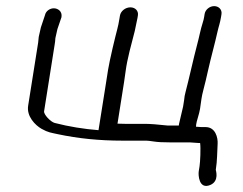

<svg xmlns="http://www.w3.org/2000/svg" viewBox="-20 -477 792 627"><path d="M371.6 -425.5 370.1 -416.5C365.4 -386.3 362.5 -383.2 348 -321C332.2 -252.7 331.7 -241 324.2 -193.5L301.7 -51.9C254.6 -55.5 204.8 -63.5 158.6 -75.5C144.9 -79.1 122.4 -103.4 124 -113.5L158.5 -331.5C159.8 -339.1 160.3 -343.9 160.9 -352.7L167.5 -382L180.6 -420.4L180.8 -421.5C183.8 -440.3 168.7 -450 155.5 -449.9C144 -449.8 129.8 -442.2 126.7 -427L113.5 -387.5L106.5 -356.6L106.4 -355.6C106.1 -349.7 105.5 -343.8 104.6 -337.9L71.9 -131.7C66.4 -96.8 95.3 -67.9 115.6 -56.4C137.4 -44 147 -43.7 168.9 -38.8C234.8 -24.7 305 -17.7 378.8 -17.7H457.1C461.6 -17.7 470.1 -16.8 481.5 -15C494.6 -12.9 512.7 -12 536.5 -12H600L628.7 -10H633.5C636 6.3 633.8 52.2 631.7 65.5L629 82.5C627.1 94.1 629.3 143 666.8 127C696.9 114.3 684.6 78.7 684.7 77.7C689.8 45.8 688.9 19.6 690.7 -7.7C691.9 -27.2 683.8 -62 651.4 -62H637.8L620 -63.2C620.1 -64.2 620.6 -68.9 620.7 -71C621.3 -79.3 630.6 -104.7 633.2 -121.2C637.6 -148.9 637.1 -157.2 644.7 -185.6C649.1 -202.1 654.2 -223.2 659.9 -249.1C668.5 -287.8 682.5 -338 689.9 -372C694.1 -391 698.6 -401.4 701.8 -421.5L703.3 -430.9C705.6 -445.7 694.3 -457 679.4 -457C663.7 -457 650.3 -444.7 648.2 -431.2L646.7 -421.8C645.8 -416.1 644.4 -410.2 642.4 -404.2C633.9 -377.5 631.7 -360.4 622.8 -327.4C613.2 -292.1 595.2 -210.7 586.2 -177.6C583.5 -167.7 582 -159.5 581.2 -149.7L577.9 -128.9L564.7 -72.6L563.9 -67H528C495.8 -70.6 469.5 -72.6 452.2 -72.6H387.7L363.7 -73.2L385.2 -209.3C386.8 -219.4 388.4 -230.6 390 -242.9C395.6 -286.4 409.5 -334 420.1 -375.7L429 -418.5L430.4 -427.2C432.5 -440.7 422.5 -453 405.7 -453C389.8 -453 374 -441.1 371.6 -425.5Z"/></svg>

Font: MewTooHand
Style: BdIta
Weight: 400
Designer: Mew Too, Robert Jablonski
Version: Version 0.77